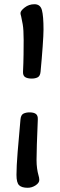

<svg xmlns="http://www.w3.org/2000/svg" viewBox="-20 -687 286 909"><path d="M130 -315Q110 -315 99 -322Q88 -329 89 -348Q91 -389 91.5 -428Q92 -467 92 -497Q92 -547 87.5 -572Q83 -597 80 -610Q77 -619 77 -625Q77 -636 97 -651.5Q117 -667 143 -667Q171 -667 178.5 -639Q186 -611 186 -547Q186 -523 182 -466.5Q178 -410 172 -347Q170 -327 158.5 -321Q147 -315 130 -315ZM111 202Q83 202 70.5 190Q58 178 58 141Q58 102 63.5 33Q69 -36 77 -122Q79 -143 91 -149Q103 -155 120 -155Q140 -155 150 -147.5Q160 -140 159 -121Q156 -47 154.5 -3Q153 41 153 70Q153 92 155.5 110Q158 128 162 142Q164 148 165 154Q166 160 166 165Q166 179 148.5 190.5Q131 202 111 202Z"/></svg>

Font: Akaya Kanadaka
Style: Regular
Weight: 400
Designer: Vaishnavi Murthy Yerkadithaya, Juan Luis Blanco Aristondo
Version: Version 1.002; ttfautohint (v1.8.3)